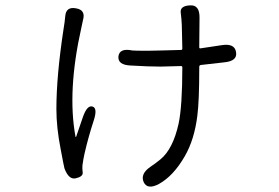

<svg xmlns="http://www.w3.org/2000/svg" viewBox="-20 -614 1040 715"><path d="M572 71Q529 94 515 64Q502 34 539 8Q560 -6 578 -21Q624 -59 645 -153Q659 -219 659 -363Q659 -368 654 -368L578 -366Q553 -366 528 -367L467 -370Q418 -372 421 -404Q425 -436 473 -426Q481 -425 531 -425Q555 -425 579 -426L654 -428Q659 -428 659 -433L657 -521Q656 -544 653 -567Q650 -592 687 -594Q724 -597 723 -547L722 -438Q722 -433 727 -434L807 -446Q854 -453 859 -420Q865 -387 816 -382L728 -372Q722 -371 722 -365V-358Q722 -239 715 -184Q704 -94 668 -32Q626 41 572 71ZM262 50Q236 56 220 13Q218 6 206 -58Q190 -139 190 -208Q190 -332 217 -508Q221 -531 223 -554Q226 -590 263 -583Q300 -577 289 -539Q288 -534 283 -511Q230 -275 261 -106Q262 -101 264 -106L289 -179Q305 -224 325 -217Q344 -211 329 -165Q309 -104 295 -43Q290 -21 287 2Q286 13 288 29Q289 44 262 50Z"/></svg>

Font: Resource Han Rounded KR Normal
Style: Regular
Weight: 350
Designer: Cyano Hao (round all glyphs); Ryoko NISHIZUKA 西塚涼子 (kana, bopomofo & ideographs); Paul D. Hunt (Latin, Greek & Cyrillic)
Foundry: Cyano Hao
Version: 0.990